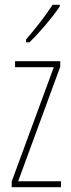

<svg xmlns="http://www.w3.org/2000/svg" viewBox="-20 -783 298 803"><path d="M230 -756V-763H200C166 -711 134 -671 89 -618V-606H103C142 -643 197 -707 230 -756ZM235 0V-25H56L232 -504V-527H43V-502H205L29 -24V0Z"/></svg>

Font: Noto Sans Myanmar ExtraCondensed Thin
Style: Regular
Weight: 100
Width: 2
Designer: Monotype Design Team
Foundry: Monotype Imaging Inc.
Version: Version 2.107